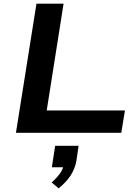

<svg xmlns="http://www.w3.org/2000/svg" viewBox="-20 -725 749 1048"><path d="M67 0 179 -705H327L235 -122H662L642 0ZM300 303 262 271Q294 242 310 218Q326 194 329 168L350 188H263L281 71H409L397 153Q389 197 365 233.5Q341 270 300 303Z"/></svg>

Font: Nunito Sans 10pt Expanded
Style: Bold Italic
Weight: 700
Width: 7
Italic angle: -9°
Designer: Vernon Adams
Foundry: Vernon Adams
Version: Version 3.101;gftools[0.9.27]